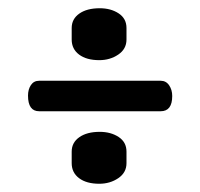

<svg xmlns="http://www.w3.org/2000/svg" viewBox="-20 -446 486 466"><path d="M48 -214Q48 -229 55 -239.5Q62 -250 75 -250H370Q383 -250 390.5 -239Q398 -228 398 -213Q398 -176 370 -176H75Q48 -176 48 -214ZM154 -50V-78Q154 -100 172.5 -113Q191 -126 222 -126Q249 -126 268 -113.5Q287 -101 287 -78V-50Q287 -27 267 -13.5Q247 0 221 0Q190 0 172 -13.5Q154 -27 154 -50ZM154 -350V-378Q154 -400 172.5 -413Q191 -426 222 -426Q249 -426 268 -413.5Q287 -401 287 -378V-350Q287 -327 267 -313.5Q247 -300 221 -300Q190 -300 172 -313.5Q154 -327 154 -350Z"/></svg>

Font: Happy Monkey
Style: Regular
Weight: 400
Version: Version 1.001